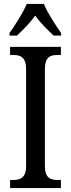

<svg xmlns="http://www.w3.org/2000/svg" viewBox="-20 -951 358 971"><path d="M28 -784V-771H66C97 -801 132 -835 158 -872C184 -835 220 -801 251 -771H289V-784C262 -822 220 -886 202 -931H115C97 -886 55 -822 28 -784ZM31 0H288V-41H271C234 -41 207 -52 207 -112V-601C207 -662 233 -673 271 -673H288V-714H31V-673H48C83 -673 112 -662 112 -601V-111C112 -52 83 -41 48 -41H31Z"/></svg>

Font: Noto Serif Devanagari Condensed
Style: Regular
Weight: 400
Width: 3
Designer: Universal Thirst, Indian Type Foundry and the Monotype Design Team
Foundry: Monotype Imaging Inc.
Version: Version 2.004